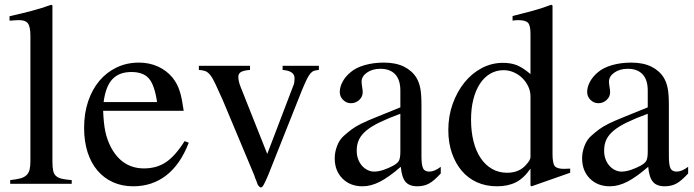

<svg xmlns="http://www.w3.org/2000/svg" viewBox="-20 -782 2951 817"><path d="M20.5 -712.9Q49.8 -719.7 72.8 -725.1Q95.7 -730.5 116.7 -736.3Q137.7 -742.2 157.2 -748Q176.8 -753.9 198.2 -761.7L203.1 -758.8V-93.8Q203.1 -70.3 206.1 -56.2Q209 -42 217.8 -33.7Q226.6 -25.4 242.7 -21.5Q258.8 -17.6 285.2 -15.6V0H23.4V-15.6Q49.8 -18.6 66.4 -22.9Q83 -27.3 92.8 -36.6Q102.5 -45.9 106 -60.5Q109.4 -75.2 109.4 -97.7V-628.9Q109.4 -668 99.1 -682.1Q88.9 -696.3 62.5 -696.3Q54.7 -696.3 45.4 -695.8Q36.1 -695.3 27.3 -694.3H20.5Z M783.2 -174.8Q748 -83 688 -36.1Q627.9 10.7 546.9 10.7Q499 10.7 460.4 -6.8Q421.9 -24.4 394.5 -56.6Q367.2 -88.9 352.5 -134.8Q337.9 -180.7 337.9 -238.3Q337.9 -299.8 355 -350.6Q372.1 -401.4 402.8 -438Q433.6 -474.6 476.6 -495.1Q519.5 -515.6 571.3 -515.6Q615.2 -515.6 651.9 -499Q688.5 -482.4 713.9 -452.1Q724.6 -438.5 731.9 -424.8Q739.3 -411.1 744.6 -394.5Q750 -377.9 753.9 -357.4Q757.8 -336.9 761.7 -310.5H418.9Q420.9 -256.8 428.2 -222.2Q435.5 -187.5 452.1 -155.3Q500 -65.4 592.8 -65.4Q646.5 -65.4 686 -91.8Q725.6 -118.2 765.6 -181.6ZM648.4 -347.7Q637.7 -419.9 613.8 -447.8Q589.8 -475.6 539.1 -475.6Q487.3 -475.6 458.5 -445.3Q429.7 -415 420.9 -347.7Z M1336.9 -484.4Q1324.2 -483.4 1315.9 -480.5Q1307.6 -477.5 1300.3 -468.8Q1293 -460 1284.7 -442.9Q1276.4 -425.8 1264.6 -397.5L1122.1 -39.1Q1109.4 -8.8 1102.5 3.4Q1095.7 15.6 1090.8 15.6Q1085.9 15.6 1080.6 9.3Q1075.2 2.9 1070.3 -13.7Q1068.4 -17.6 1066.4 -22.9Q1064.5 -28.3 1061.5 -37.1L927.7 -356.4Q908.2 -399.4 896.5 -424.8Q884.8 -450.2 874.5 -462.9Q864.3 -475.6 853.5 -479.5Q842.8 -483.4 826.2 -484.4V-502H1043.9V-484.4Q1016.6 -482.4 1005.4 -475.6Q994.1 -468.8 994.1 -455.1Q994.1 -446.3 996.6 -435.1Q999 -423.8 1003.9 -412.1L1117.2 -127L1227.5 -416Q1231.4 -423.8 1232.4 -432.6Q1233.4 -441.4 1233.4 -449.2Q1233.4 -480.5 1182.6 -484.4V-502H1336.9Z M1773.4 -117.2Q1773.4 -80.1 1780.3 -65.9Q1787.1 -51.8 1806.6 -51.8Q1829.1 -51.8 1855.5 -72.3V-43.9Q1827.1 -12.7 1805.7 -1Q1784.2 10.7 1755.9 10.7Q1721.7 10.7 1705.6 -8.3Q1689.5 -27.3 1685.5 -72.3Q1634.8 -28.3 1596.7 -8.8Q1558.6 10.7 1522.5 10.7Q1469.7 10.7 1437 -22.5Q1404.3 -55.7 1404.3 -108.4Q1404.3 -134.8 1414.6 -161.6Q1424.8 -188.5 1444.3 -205.1Q1461.9 -220.7 1477.1 -231.9Q1492.2 -243.2 1516.6 -255.4Q1541 -267.6 1580.1 -283.2Q1619.1 -298.8 1683.6 -325.2V-396.5Q1683.6 -442.4 1661.6 -465.8Q1639.6 -489.3 1598.6 -489.3Q1564.5 -489.3 1541.5 -473.1Q1518.6 -457 1518.6 -434.6Q1518.6 -425.8 1521 -412.1Q1523.4 -398.4 1523.4 -389.6Q1523.4 -370.1 1508.3 -356.4Q1493.2 -342.8 1473.6 -342.8Q1454.1 -342.8 1439.9 -356.9Q1425.8 -371.1 1425.8 -390.6Q1425.8 -412.1 1438 -434.6Q1450.2 -457 1471.7 -474.6Q1494.1 -494.1 1531.7 -504.9Q1569.3 -515.6 1613.3 -515.6Q1664.1 -515.6 1698.7 -498.5Q1733.4 -481.4 1752 -451.2Q1763.7 -431.6 1768.6 -405.8Q1773.4 -379.9 1773.4 -335.9ZM1683.6 -297.9Q1632.8 -279.3 1597.2 -262.2Q1561.5 -245.1 1539.6 -227.1Q1517.6 -209 1507.8 -188.5Q1498 -168 1498 -143.6V-138.7Q1498 -121.1 1503.9 -105Q1509.8 -88.9 1520 -77.1Q1530.3 -65.4 1543.9 -58.6Q1557.6 -51.8 1572.3 -51.8Q1589.8 -51.8 1611.8 -59.1Q1633.8 -66.4 1653.3 -77.1Q1672.9 -87.9 1678.2 -99.6Q1683.6 -111.3 1683.6 -136.7Z M2237.3 7.8V-64.5Q2209 -23.4 2175.3 -6.3Q2141.6 10.7 2094.7 10.7Q2047.9 10.7 2009.8 -6.3Q1971.7 -23.4 1944.8 -55.2Q1918 -86.9 1902.8 -130.9Q1887.7 -174.8 1887.7 -228.5Q1887.7 -288.1 1906.2 -339.8Q1924.8 -391.6 1956.1 -430.7Q1987.3 -469.7 2029.8 -492.2Q2072.3 -514.6 2120.1 -514.6Q2154.3 -514.6 2179.7 -504.4Q2205.1 -494.1 2237.3 -466.8V-638.7Q2237.3 -672.9 2227.1 -684.6Q2216.8 -696.3 2185.5 -696.3Q2178.7 -696.3 2173.3 -695.8Q2168 -695.3 2161.1 -694.3V-713.9Q2187.5 -720.7 2209 -726.1Q2230.5 -731.4 2249.5 -736.8Q2268.6 -742.2 2286.6 -748Q2304.7 -753.9 2325.2 -761.7L2331.1 -758.8V-127Q2331.1 -87.9 2340.3 -75.7Q2349.6 -63.5 2379.9 -63.5Q2384.8 -63.5 2392.1 -64Q2399.4 -64.5 2406.2 -64.5V-46.9L2242.2 10.7ZM2237.3 -372.1Q2237.3 -393.6 2228 -413.6Q2218.8 -433.6 2203.1 -449.2Q2187.5 -464.8 2166.5 -474.1Q2145.5 -483.4 2123 -483.4Q2091.8 -483.4 2065.9 -468.3Q2040 -453.1 2022 -425.3Q2003.9 -397.5 1994.1 -358.9Q1984.4 -320.3 1984.4 -273.4Q1984.4 -221.7 1995.1 -179.7Q2005.9 -137.7 2025.9 -108.4Q2045.9 -79.1 2074.2 -63Q2102.5 -46.9 2137.7 -46.9Q2190.4 -46.9 2219.7 -82Q2237.3 -101.6 2237.3 -113.3Z M2826.2 -117.2Q2826.2 -80.1 2833 -65.9Q2839.8 -51.8 2859.4 -51.8Q2881.8 -51.8 2908.2 -72.3V-43.9Q2879.9 -12.7 2858.4 -1Q2836.9 10.7 2808.6 10.7Q2774.4 10.7 2758.3 -8.3Q2742.2 -27.3 2738.3 -72.3Q2687.5 -28.3 2649.4 -8.8Q2611.3 10.7 2575.2 10.7Q2522.5 10.7 2489.7 -22.5Q2457 -55.7 2457 -108.4Q2457 -134.8 2467.3 -161.6Q2477.5 -188.5 2497.1 -205.1Q2514.6 -220.7 2529.8 -231.9Q2544.9 -243.2 2569.3 -255.4Q2593.8 -267.6 2632.8 -283.2Q2671.9 -298.8 2736.3 -325.2V-396.5Q2736.3 -442.4 2714.4 -465.8Q2692.4 -489.3 2651.4 -489.3Q2617.2 -489.3 2594.2 -473.1Q2571.3 -457 2571.3 -434.6Q2571.3 -425.8 2573.7 -412.1Q2576.2 -398.4 2576.2 -389.6Q2576.2 -370.1 2561 -356.4Q2545.9 -342.8 2526.4 -342.8Q2506.8 -342.8 2492.7 -356.9Q2478.5 -371.1 2478.5 -390.6Q2478.5 -412.1 2490.7 -434.6Q2502.9 -457 2524.4 -474.6Q2546.9 -494.1 2584.5 -504.9Q2622.1 -515.6 2666 -515.6Q2716.8 -515.6 2751.5 -498.5Q2786.1 -481.4 2804.7 -451.2Q2816.4 -431.6 2821.3 -405.8Q2826.2 -379.9 2826.2 -335.9ZM2736.3 -297.9Q2685.5 -279.3 2649.9 -262.2Q2614.3 -245.1 2592.3 -227.1Q2570.3 -209 2560.5 -188.5Q2550.8 -168 2550.8 -143.6V-138.7Q2550.8 -121.1 2556.6 -105Q2562.5 -88.9 2572.8 -77.1Q2583 -65.4 2596.7 -58.6Q2610.4 -51.8 2625 -51.8Q2642.6 -51.8 2664.6 -59.1Q2686.5 -66.4 2706.1 -77.1Q2725.6 -87.9 2731 -99.6Q2736.3 -111.3 2736.3 -136.7Z"/></svg>

Font: Jomolhari
Style: Regular
Weight: 400
Designer: Christopher J. Fynn
Foundry: Christopher  J.  Fynn (Karma Drubgy¸ Tenzin).
Version: Version 1.000